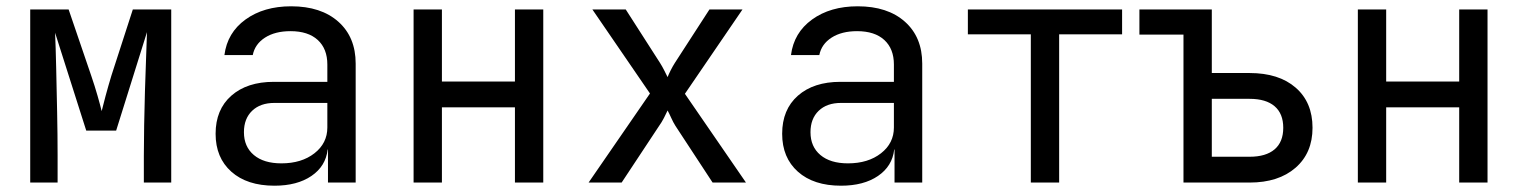

<svg xmlns="http://www.w3.org/2000/svg" viewBox="-20 -580 4840 610"><path d="M76 0V-550H198L270 -339Q281 -307 290 -275.5Q299 -244 303 -227Q307 -244 315.5 -275.5Q324 -307 334 -340L402 -550H524V0H437V-85Q437 -130 438 -183Q439 -236 440.5 -290Q442 -344 444 -392.5Q446 -441 447 -478L349 -165H254L155 -476Q157 -431 158.5 -364Q160 -297 161.5 -224Q163 -151 163 -85V0Z M852 10Q765 10 715 -34.5Q665 -79 665 -155Q665 -232 715 -276Q765 -320 850 -320H1020V-375Q1020 -425 989.5 -453Q959 -481 903 -481Q854 -481 822 -460.5Q790 -440 783 -405H693Q702 -476 760 -518Q818 -560 905 -560Q1000 -560 1055 -511Q1110 -462 1110 -378V0H1022V-105H1021Q1015 -52 969.5 -21Q924 10 852 10ZM874 -61Q938 -61 979 -93Q1020 -125 1020 -175V-253H852Q807 -253 781 -228Q755 -203 755 -160Q755 -114 786.5 -87.5Q818 -61 874 -61Z M1294 0V-550H1384V-321H1616V-550H1706V0H1616V-239H1384V0Z M1850 0 2045 -283 1862 -550H1968L2077 -380Q2084 -369 2090.5 -356Q2097 -343 2101 -335Q2104 -343 2110.5 -356Q2117 -369 2124 -380L2234 -550H2339L2156 -282L2350 0H2244L2126 -180Q2119 -191 2112.5 -205.5Q2106 -220 2101 -229Q2097 -220 2089.5 -205.5Q2082 -191 2074 -180L1955 0Z M2652 10Q2565 10 2515 -34.5Q2465 -79 2465 -155Q2465 -232 2515 -276Q2565 -320 2650 -320H2820V-375Q2820 -425 2789.5 -453Q2759 -481 2703 -481Q2654 -481 2622 -460.5Q2590 -440 2583 -405H2493Q2502 -476 2560 -518Q2618 -560 2705 -560Q2800 -560 2855 -511Q2910 -462 2910 -378V0H2822V-105H2821Q2815 -52 2769.5 -21Q2724 10 2652 10ZM2674 -61Q2738 -61 2779 -93Q2820 -125 2820 -175V-253H2652Q2607 -253 2581 -228Q2555 -203 2555 -160Q2555 -114 2586.5 -87.5Q2618 -61 2674 -61Z M3255 0V-471H3055V-550H3545V-471H3345V0Z M3740 0V-470H3600V-550H3830V-348H3950Q4043 -348 4096.5 -301.5Q4150 -255 4150 -174Q4150 -94 4096 -47Q4042 0 3950 0ZM3830 -82H3950Q4002 -82 4029.5 -105.5Q4057 -129 4057 -174Q4057 -219 4029.5 -242.5Q4002 -266 3950 -266H3830Z M4294 0V-550H4384V-321H4616V-550H4706V0H4616V-239H4384V0Z"/></svg>

Font: Liga JetBrainsMono Nerd Font
Style: Regular
Weight: 400
Designer: Philipp Nurullin, Konstantin Bulenkov
Foundry: JetBrains
Version: Version 2.225; ttfautohint (v1.8.3)